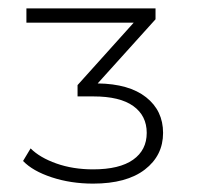

<svg xmlns="http://www.w3.org/2000/svg" viewBox="-20 -762 470 458"><path d="M369 -445Q369 -391 325.5 -357.5Q282 -324 202 -324Q149 -324 103.5 -339Q58 -354 35 -378L53 -408Q75 -386 114.5 -372Q154 -358 202 -358Q265 -358 297.5 -381Q330 -404 330 -445Q330 -486 298 -509Q266 -532 203 -532H165V-559L299 -708H43V-742H351V-716L213 -563Q288 -562 328.5 -530Q369 -498 369 -445Z"/></svg>

Font: Montserrat Alternates Light
Style: Regular
Weight: 300
Designer: Julieta Ulanovsky
Foundry: Julieta Ulanovsky
Version: Version 7.200